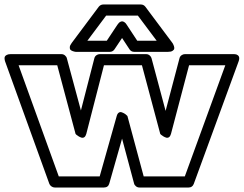

<svg xmlns="http://www.w3.org/2000/svg" viewBox="-93 -814 1090 859"><path d="M-69.8 -538.1Q-70.3 -539.6 -71 -541.7Q-71.8 -543.9 -72.5 -549.8Q-73.2 -555.7 -71.5 -560.1Q-69.8 -564.5 -63.2 -568.1Q-56.6 -571.8 -45.9 -571.8H182.1Q190.9 -571.8 197.8 -565.9Q204.6 -560.1 206.1 -553.2L269 -319.8L329.1 -553.2Q331.1 -561.5 338.1 -566.7Q345.2 -571.8 353 -571.8H561Q569.8 -571.8 576.7 -565.9Q583.5 -560.1 585 -553.2L647.9 -317.9L710 -553.2Q711.9 -561.5 719 -566.7Q726.1 -571.8 733.9 -571.8H951.2Q952.1 -571.8 953.4 -571.8Q954.6 -571.8 958.3 -571.5Q961.9 -571.3 964.8 -570.3Q967.8 -569.3 970.9 -566.9Q974.1 -564.5 975.8 -561Q977.5 -557.6 977.3 -551.8Q977.1 -545.9 974.1 -538.1L773.9 8.8Q767.6 24.9 751 24.9H530.8Q522 24.9 515.1 19.3Q508.3 13.7 506.8 6.8L453.1 -193.8L396 6.8Q391.1 24.9 372.1 24.9H151.9Q144 24.9 137.2 20Q130.4 15.1 127.9 8.8ZM-9.8 -522 169.9 -24.9H353L429.2 -294.9Q432.1 -305.7 438.2 -309.8Q444.3 -314 450.9 -311.8Q457.5 -309.6 463.4 -306.2Q469.2 -302.7 473.1 -298.8L477.1 -294.9L549.8 -24.9H733.9L915 -522H752.9L671.9 -214.8Q668.9 -204.1 663.1 -200.2Q657.2 -196.3 650.6 -198.2Q644 -200.2 637.9 -203.9Q631.8 -207.5 627.9 -210.9L624 -214.8L542 -522H372.1L293 -214.8Q290 -204.1 284.2 -200.2Q278.3 -196.3 271.7 -198.2Q265.1 -200.2 259 -203.9Q252.9 -207.5 249 -210.9L245.1 -214.8L163.1 -522ZM228 -622.1 349.1 -784.2Q357.4 -793.9 369.1 -793.9H537.1Q549.3 -793.9 557.1 -784.2L678.2 -622.1Q679.2 -620.6 680.9 -617.9Q682.6 -615.2 685.1 -608.2Q687.5 -601.1 686.5 -595.9Q685.5 -590.8 678.7 -586.4Q671.9 -582 658.2 -582H507.8Q494.1 -582 486.8 -592.8L453.1 -644L418.9 -592.8Q411.1 -582 397.9 -582H248Q246.1 -582 242.9 -582.3Q239.7 -582.5 232.9 -585Q226.1 -587.4 222.4 -591.1Q218.8 -594.7 219.2 -603Q219.7 -611.3 228 -622.1ZM297.9 -631.8H384.8L432.1 -703.1Q438.5 -712.9 445.3 -716.3Q452.1 -719.7 457 -718Q461.9 -716.3 465.8 -713.1Q469.7 -710 471.7 -706.5L474.1 -703.1L521 -631.8H607.9L523.9 -744.1H381.8Z"/></svg>

Font: Trueno Black Outline
Style: Regular
Weight: 900
Width: 6
Designer: Julieta Ulanovsky
Foundry: Julieta Ulanovsky
Version: Version 3.001b | FøM Fix